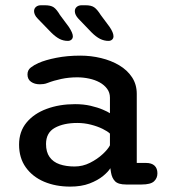

<svg xmlns="http://www.w3.org/2000/svg" viewBox="-20 -699 659 730"><path d="M459.5 2.5Q429.5 2.5 417.5 -9.8Q405.5 -22 402 -43.5L399.5 -59.5Q392 -46.5 372 -30Q352 -13.5 320.8 -1.5Q289.5 10.5 247 10.5Q191.5 10.5 147.5 -8.2Q103.5 -27 78 -62.8Q52.5 -98.5 52.5 -149Q52.5 -199 81 -233.2Q109.5 -267.5 157.8 -285.2Q206 -303 265.5 -303Q297.5 -303 324.5 -296.8Q351.5 -290.5 370.8 -282.2Q390 -274 398 -268.5V-328Q398 -347 387.2 -361.5Q376.5 -376 358.8 -385.8Q341 -395.5 318.8 -400.2Q296.5 -405 273.5 -405Q242 -405 212.8 -398.8Q183.5 -392.5 162 -384Q153.5 -380.5 145.5 -379.5Q137.5 -378.5 131.5 -378.5Q111.5 -378.5 98 -388Q84.5 -397.5 84.5 -416Q84.5 -432.5 97 -442.2Q109.5 -452 126.5 -459.5Q152.5 -471 194 -479.2Q235.5 -487.5 285.5 -487.5Q326 -487.5 364.2 -478.2Q402.5 -469 433.2 -450.8Q464 -432.5 482 -405.2Q500 -378 500 -342V-79.5H535Q556.5 -79.5 567.5 -69.2Q578.5 -59 578.5 -40Q578.5 -21.5 565.5 -9.5Q552.5 2.5 518.5 2.5ZM398 -191Q389.5 -199.5 370.2 -209Q351 -218.5 325.8 -225Q300.5 -231.5 274 -231.5Q222 -231.5 188.5 -213Q155 -194.5 155 -151.5Q155 -121 168.5 -102Q182 -83 206.5 -74.5Q231 -66 263.5 -66Q294.5 -66 322.2 -80Q350 -94 370.2 -112.8Q390.5 -131.5 398 -146.5ZM238 -543.5Q221 -543.5 206 -551.2Q191 -559 174 -576L124 -627.5Q116 -635.5 112.8 -642.8Q109.5 -650 109.5 -656.5Q109.5 -666.5 116.8 -672.8Q124 -679 135.5 -679H151Q172.5 -679 183.8 -671.5Q195 -664 208 -642L241.5 -597Q257 -573.5 257 -561Q257 -553 251.5 -548.2Q246 -543.5 238 -543.5ZM392.5 -543.5Q376 -543.5 360.5 -551.2Q345 -559 328 -576L278.5 -627.5Q264.5 -642.5 264.5 -656.5Q264.5 -666.5 271.8 -672.8Q279 -679 290.5 -679H305.5Q327 -679 338.2 -671.2Q349.5 -663.5 363 -642L396.5 -597Q411.5 -575 411.5 -561Q411.5 -553 406 -548.2Q400.5 -543.5 392.5 -543.5Z"/></svg>

Font: Sono Monospace Medium
Style: Regular
Weight: 500
Designer: Tyler Finck
Foundry: Tyler Finck
Version: Version 2.112